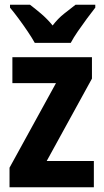

<svg xmlns="http://www.w3.org/2000/svg" viewBox="-20 -786 435 806"><path d="M374 0H20V-82L215 -437H32V-546H366V-456L176 -110H374ZM126 -606Q115 -626 96.5 -653.5Q78 -681 58 -708Q38 -735 22 -754V-766H106Q126 -751 152 -729Q178 -707 201 -679Q223 -708 249 -728.5Q275 -749 297 -766H380V-754Q365 -735 345 -708Q325 -681 306.5 -654Q288 -627 277 -606Z"/></svg>

Font: Noto Sans Gujarati Condensed
Style: Bold
Weight: 700
Width: 3
Designer: Jelle Bosma - Monotype Design Team, Universal Thirst
Foundry: Monotype Imaging Inc.
Version: Version 2.106; ttfautohint (v1.8.4.7-5d5b)